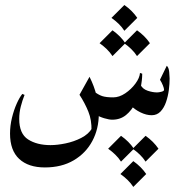

<svg xmlns="http://www.w3.org/2000/svg" viewBox="-20 -464 707 756"><path d="M533.7 -129.4Q542 -113.3 561.5 -106.7Q581.1 -100.1 598.6 -100.1Q605.5 -100.1 615.7 -102.8Q626 -105.5 626 -110.4Q626 -116.2 621.3 -127.9Q616.7 -139.6 609.9 -149.9L636.7 -205.1Q644.5 -198.2 646.2 -180.7Q647.9 -163.1 647.9 -154.8Q647.9 -134.3 644.8 -109.6Q641.6 -85 633.8 -62.3Q626 -39.6 612.1 -24.9Q598.1 -10.3 577.1 -10.3Q556.2 -10.3 533.2 -21.5Q510.3 -32.7 494.1 -49.3ZM346.7 -106.4Q366.7 -90.8 382.3 -85.7Q397.9 -80.6 425.8 -80.6Q449.2 -80.6 472.9 -96.4Q496.6 -112.3 513.2 -134.8Q529.8 -157.2 531.2 -176.8L540 -173.8Q540 -147.9 533.4 -116.9Q526.9 -85.9 512.7 -57.6Q498.5 -29.3 476.1 -11Q453.6 7.3 421.9 7.3Q409.7 7.3 390.1 1.5Q370.6 -4.4 358.4 -12.7ZM332.5 -161.6Q351.1 -124.5 360.1 -87.6Q369.1 -50.8 369.1 -16.6Q369.1 43.5 343.5 91.3Q317.9 139.2 270.3 167.2Q222.7 195.3 156.7 195.3Q91.8 195.3 55.7 161.9Q19.5 128.4 19.5 62Q19.5 30.8 27.1 -0.2Q34.7 -31.2 45.9 -56.2Q57.1 -81.1 67.9 -94.2L76.7 -90.3Q67.9 -68.4 61.8 -44.4Q55.7 -20.5 55.7 4.4Q55.7 62.5 90.6 85Q125.5 107.4 178.7 107.4Q205.6 107.4 238.3 100.6Q271 93.8 299.8 79.1Q328.6 64.5 342.8 40.5L340.3 50.3Q341.3 8.8 327.9 -24.4Q314.5 -57.6 293 -90.8ZM469.7 -444.3Q501 -422.4 520.5 -393.6L469.7 -342.8Q460 -357.9 447 -370.4Q434.1 -382.8 418.9 -393.6ZM422.9 -344.7Q454.1 -322.8 473.6 -293.9L422.9 -243.2Q413.1 -258.3 400.1 -270.8Q387.2 -283.2 372.1 -293.9ZM519.5 -344.7Q550.8 -322.8 570.3 -293.9L519.5 -243.2Q509.8 -258.3 496.8 -270.8Q483.9 -283.2 468.8 -293.9ZM504.9 170.4Q536.1 192.4 555.7 221.2L504.9 272Q495.1 256.8 482.2 244.4Q469.2 231.9 454.1 221.2ZM456.5 70.8Q487.8 92.8 507.3 121.6L456.5 172.4Q446.8 157.2 433.8 144.8Q420.9 132.3 405.8 121.6ZM553.2 70.8Q584.5 92.8 604 121.6L553.2 172.4Q543.5 157.2 530.5 144.8Q517.6 132.3 502.4 121.6Z"/></svg>

Font: Lateef
Style: Regular
Weight: 400
Designer: SIL International
Foundry: SIL International
Version: Version 4.200